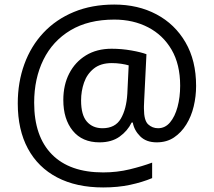

<svg xmlns="http://www.w3.org/2000/svg" viewBox="-20 -734 939 843"><path d="M841 -357Q841 -311 830.5 -267Q820 -223 798 -187.5Q776 -152 744 -130.5Q712 -109 668 -109Q622 -109 595.5 -135.5Q569 -162 563 -196H558Q540 -159 505 -134Q470 -109 417 -109Q341 -109 299.5 -160Q258 -211 258 -295Q258 -361 284 -411.5Q310 -462 357.5 -491Q405 -520 470 -520Q514 -520 556.5 -512.5Q599 -505 623 -496L613 -293Q612 -275 612 -267.5Q612 -260 612 -257Q612 -205 630.5 -188Q649 -171 674 -171Q705 -171 726.5 -196.5Q748 -222 759.5 -264.5Q771 -307 771 -358Q771 -451 733.5 -515.5Q696 -580 630.5 -614Q565 -648 482 -648Q368 -648 289.5 -601Q211 -554 170.5 -471.5Q130 -389 130 -283Q130 -135 208 -56Q286 23 433 23Q494 23 549.5 9.5Q605 -4 648 -20V48Q605 66 551.5 77.5Q498 89 433 89Q315 89 231 45Q147 1 102.5 -81.5Q58 -164 58 -280Q58 -373 87 -452.5Q116 -532 171 -590.5Q226 -649 304.5 -681.5Q383 -714 482 -714Q586 -714 667 -671Q748 -628 794.5 -548Q841 -468 841 -357ZM336 -293Q336 -229 361.5 -200Q387 -171 430 -171Q486 -171 510.5 -213Q535 -255 539 -322L545 -447Q532 -451 512 -454Q492 -457 471 -457Q422 -457 392 -433Q362 -409 349 -371.5Q336 -334 336 -293Z"/></svg>

Font: Noto Sans Tifinagh APT
Style: Regular
Weight: 400
Designer: JamraPatel
Foundry: JamraPatel LLC
Version: Version 2.006; ttfautohint (v1.8.4.7-5d5b)